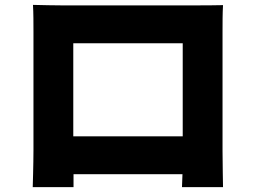

<svg xmlns="http://www.w3.org/2000/svg" viewBox="-20 -743 1040 786"><path d="M115 -723C117 -692 117 -646 117 -614V-128C117 -73 114 23 114 23H281C281 23 281 0 281 -30H727C726 0 725 23 725 23H893C893 23 891 -83 891 -126V-614C891 -648 891 -689 893 -722C853 -721 815 -721 788 -721H230C201 -721 156 -722 115 -723ZM280 -566H728V-185H280Z"/></svg>

Font: Source Han Sans HK Heavy
Style: Regular
Weight: 900
Designer: Ryoko NISHIZUKA 西塚涼子 (kana, bopomofo & ideographs); Paul D. Hunt (Latin, Greek & Cyrillic); Sandoll Communications 산돌커뮤니
Foundry: Adobe
Version: Version 2.000;hotconv 1.0.107;makeotfexe 2.5.65593